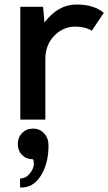

<svg xmlns="http://www.w3.org/2000/svg" viewBox="-20 -530 480 851"><path d="M319 -510Q397 -510 440 -473L387 -394Q357 -412 313 -412Q260 -412 220.5 -371.5Q181 -331 181 -268V0H70V-500H171L177 -430Q237 -510 319 -510ZM127 40Q156 40 175.5 61Q195 82 195 115Q195 195 160.5 249.5Q126 304 69 301V261Q95 261 112.5 238.5Q130 216 130 197.5Q130 179 126 176Q97 176 78 157Q59 138 59 108Q59 79 78 59.5Q97 40 127 40Z"/></svg>

Font: Orkney Medium
Style: Regular
Weight: 500
Designer: Samuel Oakes and Alfredo Marco Pradil
Foundry: Alfredo Marco Pradil
Version: 1.0; ttfautohint (v1.5)